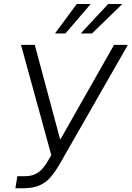

<svg xmlns="http://www.w3.org/2000/svg" viewBox="-20 -958 677 987"><path d="M59.1 9.8 69.3 -52.2H106Q137.2 -52.2 158.7 -61.8Q180.2 -71.3 196.3 -88.9Q212.4 -106.4 226.6 -130.9L243.7 -160.6L87.9 -727.5H158.7L289.6 -239.7L566.4 -727.5L637.2 -727.1L284.7 -110.8Q262.7 -73.7 239.5 -46.6Q216.3 -19.5 182.9 -4.9Q149.4 9.8 97.2 9.8ZM395 -786.1 536.1 -937.5H608.9L453.1 -786.1ZM262.7 -786.1 374.5 -937.5H446.3L316.4 -786.1Z"/></svg>

Font: Inter Tight Light
Style: Italic
Weight: 300
Italic angle: -9.39999°
Designer: Rasmus Andersson
Foundry: rsms
Version: Version 3.004